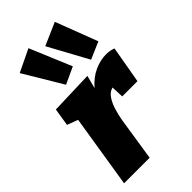

<svg xmlns="http://www.w3.org/2000/svg" viewBox="-263 -948 1025 1025"><g transform="rotate(-45 249.5 -435.5)"><path d="M26 0 92 -413 31 -436 47 -536 293 -544 274 -471Q311 -514 356 -534.5Q401 -555 444 -555Q476 -555 499 -545L462 -335H347L344 -405Q319 -399 302 -375Q285 -351 274 -316.5Q263 -282 257 -246L219 0ZM179 -591 48 -810 175 -871 274 -635ZM368 -591 246 -815 374 -871 465 -633Z"/></g></svg>

Font: Bitter Black
Style: Italic
Weight: 900
Italic angle: -9°
Designer: Sol Matas, and Bitter project Authors
Foundry: Sol Matas
Version: Version 2.001